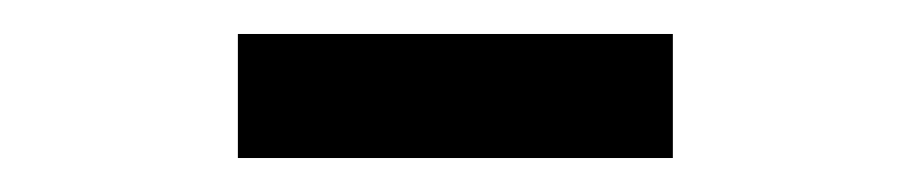

<svg xmlns="http://www.w3.org/2000/svg" viewBox="-20 -933 536 113"><path d="M376 -840H120V-913H376Z"/></svg>

Font: CCSD_manrope Medium
Style: Regular
Weight: 500
Designer: Mikhail Sharanda
Foundry: Mikhail Sharanda
Version: Version 4.503